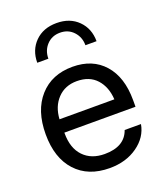

<svg xmlns="http://www.w3.org/2000/svg" viewBox="-141 -855 808 951"><g transform="rotate(-20 263.5 -379.0)"><path d="M265.6 -457Q203.1 -457 164.1 -416Q125 -375 121.1 -308.6H410.2Q406.2 -375 369.1 -416Q332 -457 265.6 -457ZM492.2 -148.4Q480.5 -82 419.9 -39.1Q359.4 3.9 273.4 3.9Q160.2 3.9 95.7 -66.4Q31.2 -136.7 31.2 -261.7Q31.2 -386.7 95.7 -459Q160.2 -531.2 269.5 -531.2Q375 -531.2 435.5 -462.9Q496.1 -394.5 496.1 -273.4V-238.3H121.1V-234.4Q121.1 -156.2 162.1 -113.3Q203.1 -70.3 273.4 -70.3Q378.9 -70.3 406.2 -148.4ZM113.3 -609.4Q113.3 -675.8 156.2 -718.8Q199.2 -761.7 269.5 -761.7Q339.8 -761.7 382.8 -718.8Q425.8 -675.8 425.8 -609.4H367.2Q367.2 -652.3 339.8 -681.6Q312.5 -710.9 269.5 -710.9Q226.6 -710.9 199.2 -681.6Q171.9 -652.3 171.9 -609.4Z"/></g></svg>

Font: 和音 by 宁静之雨，公众号njzyshare
Style: Regular
Weight: 400
Designer: Steve Matteson
Foundry: Ascender Corporation
Version: Version 6.00;June 8, 2018;FontCreator 11.0.0.2388 32-bit